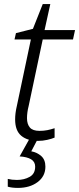

<svg xmlns="http://www.w3.org/2000/svg" viewBox="-20 -679 387 939"><path d="M166 10Q114 10 84 -15Q54 -40 54 -95Q54 -125 62 -159L131 -486H51L58 -517L141 -538L189 -659H226L198 -532H347L337 -486H189L120 -160Q116 -145 114 -129.5Q112 -114 112 -101Q112 -72 126 -55.5Q140 -39 173 -39Q194 -39 211.5 -42.5Q229 -46 247 -52V-6Q233 0 211 5Q189 10 166 10ZM68 240Q38 240 18 234V196Q38 201 63 201Q98 201 125 186Q152 171 152 136Q152 112 132 100Q112 88 76 86L124 0H165L133 61Q161 66 181.5 84Q202 102 202 136Q202 183 164 211.5Q126 240 68 240Z"/></svg>

Font: Noto Sans Light
Style: Italic
Weight: 300
Italic angle: -12°
Designer: Monotype Design Team
Foundry: Monotype Imaging Inc.
Version: Version 2.013; ttfautohint (v1.8.4.7-5d5b)